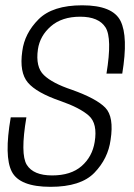

<svg xmlns="http://www.w3.org/2000/svg" viewBox="-20 -700 506 724"><path d="M170.5 4.5Q285 4.5 336.2 -48.8Q387.5 -102 397 -172.5Q410.5 -259.5 377 -294Q343.5 -328.5 251 -361.5Q177.5 -386 145.5 -416.8Q113.5 -447.5 123 -514Q130.5 -565 172 -601Q213.5 -637 282.5 -637Q352 -637 377.8 -596.8Q403.5 -556.5 381.5 -422.5H441Q464 -562 434.5 -621Q405 -680 290 -680Q178 -680 125.2 -627Q72.5 -574 64 -507Q52.5 -427 85.2 -388.5Q118 -350 208.5 -319Q281.5 -293.5 315 -263.8Q348.5 -234 337 -164.5Q328 -109 287.8 -73.8Q247.5 -38.5 176.5 -38.5Q106 -38.5 81 -78.5Q56 -118.5 79.5 -257.5H20.5Q-5 -110 24.5 -52.8Q54 4.5 170.5 4.5Z"/></svg>

Font: Anybody SemiCondensed Light
Style: Italic
Weight: 300
Width: 4
Italic angle: -10°
Version: Version 1.113;gftools[0.9.25]